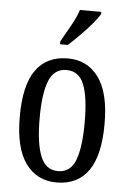

<svg xmlns="http://www.w3.org/2000/svg" viewBox="-55 -806 573 857"><g transform="rotate(5 232.0 -378.0)"><path d="M231 10Q143 10 92.5 -59Q42 -128 42 -269Q42 -409 90.5 -477.5Q139 -546 234 -546Q321 -546 371.5 -477.5Q422 -409 422 -269Q422 -128 373.5 -59Q325 10 231 10ZM233 -41Q289 -41 311 -99Q333 -157 333 -269Q333 -381 310.5 -437.5Q288 -494 232 -494Q177 -494 154 -437.5Q131 -381 131 -269Q131 -157 154.5 -99Q178 -41 233 -41ZM193 -619Q214 -657 235.5 -694.5Q257 -732 268 -766H364V-756Q354 -739 331 -711.5Q308 -684 280 -656Q252 -628 228 -606H193Z"/></g></svg>

Font: Noto Serif Lao ExtraCondensed
Style: Regular
Weight: 400
Width: 2
Designer: Monotype Design Team
Foundry: Monotype Imaging Inc.
Version: Version 2.003; ttfautohint (v1.8.4.7-5d5b)